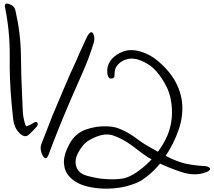

<svg xmlns="http://www.w3.org/2000/svg" viewBox="-20 -912 1231 1107"><path d="M257.8 -14.6Q253.9 -6.8 250 -2.9Q246.1 0 242.2 0Q229.5 -2 219.7 -29.3Q210 -57.6 217.8 -79.1Q250 -164.1 283.2 -247.1Q317.4 -330.1 352.5 -411.1Q370.1 -451.2 386.7 -490.2Q404.3 -530.3 422.9 -569.3Q431.6 -589.8 440.4 -610.4Q450.2 -629.9 459 -650.4Q467.8 -668.9 476.6 -689.5Q485.4 -710 497.1 -721.7Q510.7 -734.4 519.5 -712.9Q528.3 -691.4 520.5 -666Q496.1 -585 460 -502Q423.8 -418.9 389.6 -341.8Q355.5 -262.7 322.3 -180.7Q289.1 -98.6 257.8 -14.6ZM9.8 -866.2Q7.8 -872.1 7.8 -877Q7.8 -891.6 20.5 -891.6Q26.4 -890.6 33.2 -888.7Q64.5 -877.9 69.3 -849.6Q98.6 -723.6 100.6 -595.7Q101.6 -467.8 108.4 -338.9Q109.4 -305.7 111.3 -274.4Q112.3 -242.2 121.1 -210Q123 -204.1 126 -193.4Q129.9 -182.6 134.8 -184.6Q149.4 -189.5 157.2 -194.3Q166 -199.2 175.8 -205.1Q192.4 -213.9 196.3 -203.1Q200.2 -191.4 192.4 -182.6Q169.9 -157.2 145.5 -134.8Q120.1 -113.3 87.9 -149.4Q60.5 -178.7 55.7 -227.5Q50.8 -276.4 46.9 -314.5Q34.2 -454.1 36.1 -590.8Q37.1 -728.5 9.8 -866.2ZM708 -569.3Q683.6 -562.5 664.1 -543.9Q644.5 -525.4 641.6 -500Q639.6 -478.5 639.6 -471.7Q640.6 -464.8 627.9 -460Q616.2 -456.1 608.4 -463.9Q600.6 -472.7 598.6 -491.2Q595.7 -531.2 615.2 -559.6Q634.8 -587.9 668.9 -605.5Q698.2 -621.1 728.5 -623Q759.8 -624 789.1 -615.2Q844.7 -599.6 892.6 -558.6Q940.4 -517.6 970.7 -474.6Q1019.5 -404.3 1029.3 -325.2Q1038.1 -246.1 1010.7 -166Q983.4 -85 931.6 -7.8Q879.9 69.3 808.6 119.1Q782.2 138.7 743.2 151.4Q705.1 165 662.1 170.9Q627.9 175.8 593.8 175.8Q546.9 175.8 501 167Q418.9 151.4 377.9 103.5Q350.6 72.3 348.6 26.4Q346.7 -19.5 380.9 -83Q414.1 -143.6 474.6 -165Q535.2 -186.5 598.6 -183.6Q625 -182.6 648.4 -176.8Q670.9 -169.9 692.4 -159.2Q731.4 -140.6 767.6 -113.3Q802.7 -85.9 845.7 -62.5Q876 -45.9 901.4 -31.2Q926.8 -17.6 950.2 -5.9Q993.2 15.6 1037.1 28.3Q1082 40 1148.4 44.9Q1181.6 44.9 1189.5 57.6Q1191.4 59.6 1191.4 62.5Q1191.4 71.3 1168 81.1Q1102.5 106.4 1020.5 78.1Q939.5 50.8 868.2 14.6Q832 -3.9 800.8 -27.3Q769.5 -50.8 740.2 -73.2Q685.5 -113.3 629.9 -131.8Q573.2 -149.4 494.1 -103.5Q459 -84 431.6 -33.2Q404.3 16.6 423.8 58.6Q439.5 90.8 485.4 102.5Q531.2 114.3 561.5 118.2Q639.6 126 688.5 117.2Q737.3 108.4 800.8 56.6Q885.7 -12.7 933.6 -106.4Q982.4 -201.2 968.8 -312.5Q960.9 -379.9 927.7 -435.5Q895.5 -490.2 863.3 -519.5Q831.1 -547.9 788.1 -564.5Q745.1 -581.1 708 -569.3Z"/></svg>

Font: Mrs Husband
Style: Regular
Weight: 400
Version: Version 1.0